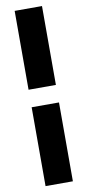

<svg xmlns="http://www.w3.org/2000/svg" viewBox="-108 -840 492 1079"><g transform="rotate(-10 138.0 -300.0)"><path d="M60 200V-250H216V200ZM60 -350V-800H216V-350Z"/></g></svg>

Font: Tektur Condensed
Style: Bold
Weight: 700
Width: 3
Designer: Adam Jagosz
Foundry: Adam Jagosz
Version: Version 1.005;gftools[0.9.30]